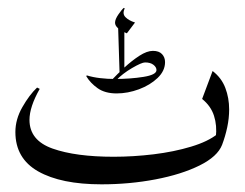

<svg xmlns="http://www.w3.org/2000/svg" viewBox="-20 -466 628 493"><path d="M82 -237.8Q55.7 -191.4 55.7 -158.2Q55.7 -105.5 115 -84.5Q174.3 -63.5 272 -63.5Q322.3 -63.5 374.5 -69.8Q426.8 -76.2 470.5 -89.4Q514.2 -102.5 538.6 -122.1L534.2 -113.8Q537.6 -143.6 529.5 -168.7Q521.5 -193.8 499 -211.9L525.9 -283.7Q548.8 -266.1 558.6 -240.2Q568.4 -214.4 568.4 -185.1Q568.4 -162.6 563.5 -139.4Q558.6 -116.2 550.3 -94.2Q538.6 -64 492.2 -41Q445.8 -18.1 379.2 -5.4Q312.5 7.3 240.7 7.3Q136.7 7.3 78.1 -25.9Q19.5 -59.1 19.5 -127Q19.5 -159.7 37.4 -190.9Q55.2 -222.2 75.2 -241.2ZM279.3 -226.1 273.9 -263.2Q314.9 -263.2 348.4 -268.6Q381.8 -273.9 381.8 -286.1Q381.8 -293.5 374 -299.6Q366.2 -305.7 352.5 -305.7Q343.8 -305.7 319.1 -291.3Q294.4 -276.9 277.8 -259.3L266.6 -260.3Q280.3 -274.9 299.3 -292.5Q318.4 -310.1 337.9 -322.8Q357.4 -335.4 372.6 -335.4Q388.2 -335.4 396 -327.1Q403.8 -318.8 403.8 -306.6Q403.8 -284.2 384.8 -265.9Q365.7 -247.6 336.9 -236.8Q308.1 -226.1 279.3 -226.1ZM279.8 -226.1Q249.5 -226.1 230.7 -239.5Q211.9 -252.9 201.7 -270L202.6 -272.5Q218.3 -267.6 237.3 -265.4Q256.3 -263.2 274.4 -263.2ZM287.1 -276.4 283.2 -399.4 299.3 -390.1V-287.1ZM305.7 -380.4Q275.4 -393.1 275.4 -407.7Q275.4 -416.5 284.2 -429.2Q293 -441.9 297.9 -445.8L300.3 -444.3Q293.5 -430.7 302.2 -421.9Q311 -413.1 326.7 -408.2Z"/></svg>

Font: Lateef Light
Style: Regular
Weight: 300
Designer: SIL International
Foundry: SIL International
Version: Version 4.200